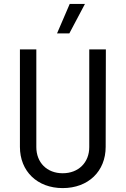

<svg xmlns="http://www.w3.org/2000/svg" viewBox="-20 -953 643 983"><path d="M301 10C432 10 521 -76 521 -201L522 -700H437V-200C437 -121 382 -66 301 -66C220 -66 166 -121 166 -200V-700H82V-201C82 -76 171 10 301 10ZM272 -782H335L415 -933H337Z"/></svg>

Font: Finlandica
Style: Regular
Weight: 400
Designer: Niklas Ekholm, Juho Hiilivirta, Jaakko Suomalainen
Foundry: Helsinki Type Studio
Version: Version 2.000;Glyphs 3.2 (3202)